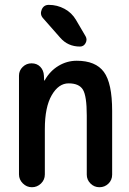

<svg xmlns="http://www.w3.org/2000/svg" viewBox="-20 -785 540 805"><path d="M184.6 -764.6Q219.7 -764.6 250.5 -748Q281.2 -731.4 298.8 -701.2L338.9 -632.8Q346.7 -619.1 338.9 -604.5Q331.1 -589.8 315.4 -589.8Q264.6 -589.8 232.4 -627L160.2 -709Q146.5 -724.6 154.8 -744.6Q163.1 -764.6 184.6 -764.6ZM59.6 -53.7V-467.8Q59.6 -489.3 75.2 -504.4Q90.8 -519.5 112.3 -519.5Q134.8 -519.5 148.9 -504.9Q163.1 -490.2 164.1 -467.8L165 -448.2Q165 -447.3 166 -447.3Q168 -447.3 168 -449.2Q189.5 -487.3 225.1 -508.8Q260.7 -530.3 301.8 -530.3Q380.9 -530.3 415.5 -483.4Q450.2 -436.5 450.2 -320.3V-52.7Q450.2 -30.3 434.6 -15.1Q418.9 0 397 0Q375 0 359.4 -15.6Q343.8 -31.2 343.8 -52.7V-300.8Q343.8 -382.8 327.6 -409.2Q311.5 -435.5 267.6 -435.5Q225.6 -435.5 196.8 -385.7Q168 -335.9 168 -244.1V-53.7Q168 -31.2 151.9 -15.6Q135.7 0 113.8 0Q91.8 0 75.7 -16.1Q59.6 -32.2 59.6 -53.7Z"/></svg>

Font: Rounded-X Mgen+ 2m medium
Style: Regular
Weight: 500
Designer: [Source Han Sans]
Ryoko NISHIZUKA  (kana & ideographs); Paul D. Hunt (Latin, Greek & Cyrillic); Wenlong ZHANG  (bopomofo
Version: Version 1.059.20150602